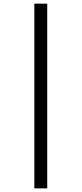

<svg xmlns="http://www.w3.org/2000/svg" viewBox="-20 -783 442 1040"><path d="M166 -763.2H235.8V237.3H166Z"/></svg>

Font: Open Sans Condensed
Style: Regular
Weight: 400
Width: 3
Designer: Monotype Design Team
Foundry: Monotype Imaging Inc.
Version: Version 3.000